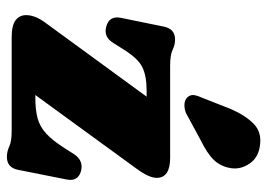

<svg xmlns="http://www.w3.org/2000/svg" viewBox="-134 -662 811 584"><g transform="rotate(90 272.0 -370.5)"><path d="M493 -379 269.5 -72H277.5Q314.5 -72 340 -78.8Q365.5 -85.5 386.8 -105Q408 -124.5 432.5 -163L449 -189Q467.5 -218 498.5 -211.5Q533.5 -203 526.5 -167.5L497 -19Q490 14.5 458 14.5Q441 14.5 425.8 7.2Q410.5 0 378.5 0H94Q57.5 0 42 -12Q26.5 -24 26.5 -44Q26.5 -71.5 50 -103L274.5 -410.5H256Q211 -410.5 184.5 -397.2Q158 -384 131 -340.5L110.5 -308Q92.5 -279.5 62 -287.5Q27 -296.5 35 -333.5L61.5 -463Q68.5 -497 100.5 -497Q117 -497 132.2 -489.5Q147.5 -482 180 -482H460.5Q521.5 -482 521.5 -441Q521.5 -417.5 493 -379ZM312.5 -667.5Q331.5 -711 357.2 -736.2Q383 -761.5 424.5 -755Q460.5 -750 478.5 -723Q496.5 -696 492 -667Q487 -636 467.5 -615.5Q448 -595 408 -575.5L325 -530.5Q312 -525 298.5 -525.5Q285 -526 277 -534Q268 -543.5 269.8 -554.8Q271.5 -566 277.5 -578.5Z"/></g></svg>

Font: Fraunces 9pt S050 Black
Style: Regular
Weight: 900
Version: Version 1.000; ttfautohint (v1.8.3)